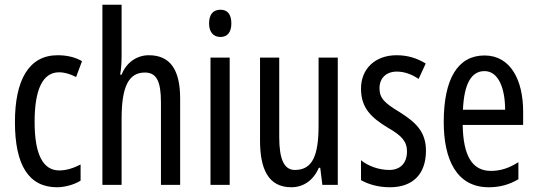

<svg xmlns="http://www.w3.org/2000/svg" viewBox="-20 -846 2267 810"><path d="M221 -56C251 -56 292 -66 320 -84V-152C289 -136 259 -127 230 -127C161 -127 126 -195 126 -332C126 -470 161 -541 229 -541C252 -541 276 -534 301 -521L326 -588C298 -604 265 -613 223 -613C101 -613 43 -507 43 -331C43 -148 102 -56 221 -56Z M493 -611V-826H412V-66H493V-345C493 -479 522 -540 591 -540C640 -540 659 -504 659 -414V-66H740V-430C740 -549 700 -613 608 -613C558 -613 513 -583 493 -531H487C491 -555 493 -582 493 -611Z M910 -805C879 -805 862 -785 862 -747C862 -711 880 -690 910 -690C940 -690 956 -711 956 -747C956 -784 941 -805 910 -805ZM949 -603H868V-66H949Z M1405 -603H1324V-317C1324 -189 1298 -129 1224 -129C1179 -129 1158 -173 1158 -268V-603H1077V-253C1077 -133 1112 -56 1209 -56C1260 -56 1302 -85 1325 -138H1331L1340 -66H1405Z M1777 -210C1777 -292 1732 -331 1666 -373C1603 -411 1581 -431 1581 -474C1581 -516 1609 -544 1654 -544C1687 -544 1718 -532 1746 -513L1776 -578C1739 -601 1699 -613 1653 -613C1564 -613 1503 -557 1503 -472C1503 -389 1548 -349 1615 -308C1675 -274 1697 -249 1697 -207C1697 -158 1669 -129 1622 -129C1578 -129 1532 -146 1503 -170V-86C1533 -69 1575 -56 1625 -56C1721 -56 1777 -111 1777 -210Z M2024 -612C1911 -612 1852 -513 1852 -331C1852 -175 1905 -56 2042 -56C2088 -56 2129 -67 2167 -90V-162C2127 -136 2090 -125 2051 -125C1972 -125 1934 -189 1932 -319H2187V-375C2187 -508 2134 -612 2024 -612ZM2024 -546C2084 -546 2111 -471 2111 -383H1933C1938 -494 1969 -546 2024 -546Z"/></svg>

Font: Noto Sans Malayalam UI ExtraCondensed
Style: Regular
Weight: 400
Width: 2
Designer: Jelle Bosma - Monotype Design Team
Foundry: Monotype Imaging Inc.
Version: Version 2.104